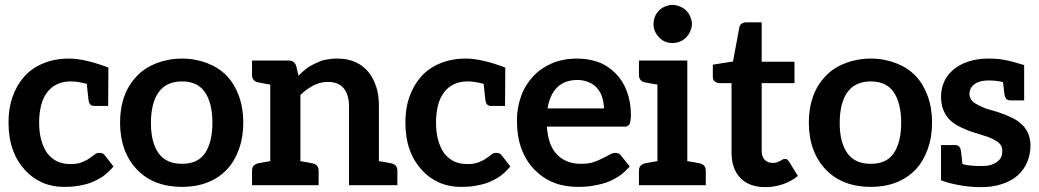

<svg xmlns="http://www.w3.org/2000/svg" viewBox="-20 -762 4273 790"><path d="M412 -122C407 -130 399 -133 389 -133C381 -133 375 -131 369 -126C363 -121 355 -116 347 -110C339 -104 328 -99 316 -94C304 -89 288 -87 268 -87C248 -87 231 -91 215 -98C199 -106 186 -117 175 -131C164 -146 156 -164 150 -185C144 -206 141 -231 141 -258C141 -284 144 -307 149 -328C154 -349 163 -367 174 -382C185 -397 198 -407 214 -415C230 -423 249 -427 271 -427C288 -427 311 -424 337 -417C341 -377 344 -353 345 -345C348 -333 355 -326 368 -326H409H421H425L426 -484C360 -509 306 -521 264 -521C224 -521 188 -514 157 -501C126 -488 100 -470 79 -446C58 -422 42 -394 31 -362C20 -330 15 -296 15 -258C15 -216 21 -178 33 -145C45 -112 62 -85 83 -62C104 -39 128 -22 156 -10C184 2 213 7 245 7C263 7 282 6 300 3C318 0 336 -4 353 -10C370 -17 387 -25 403 -36C419 -47 433 -61 447 -77Z M729 -521C691 -521 655 -514 624 -502C593 -490 566 -473 544 -450C522 -427 504 -400 492 -367C480 -334 474 -298 474 -258C474 -217 480 -181 492 -148C504 -115 522 -87 544 -64C566 -41 593 -23 624 -11C655 1 691 7 729 7C767 7 802 1 833 -11C864 -23 891 -41 913 -64C935 -87 951 -115 963 -148C975 -181 981 -217 981 -258C981 -298 975 -334 963 -367C951 -400 935 -427 913 -450C891 -473 864 -490 833 -502C802 -514 767 -521 729 -521ZM729 -88C686 -88 654 -102 633 -131C612 -160 601 -201 601 -256C601 -311 612 -354 633 -383C654 -412 686 -427 729 -427C772 -427 803 -412 823 -383C843 -354 854 -312 854 -257C854 -202 843 -160 823 -131C803 -102 772 -88 729 -88Z M1590 -90C1589 -90 1587 -91 1584 -91C1581 -91 1576 -93 1569 -94C1562 -95 1551 -97 1539 -99V-326C1539 -355 1536 -381 1528 -405C1520 -429 1509 -450 1495 -467C1480 -484 1463 -498 1441 -507C1419 -517 1394 -521 1366 -521C1349 -521 1333 -519 1318 -516C1303 -513 1290 -507 1277 -501C1264 -495 1251 -488 1240 -479C1228 -470 1218 -461 1208 -450L1199 -490C1194 -505 1184 -513 1168 -513H1092H1017V-454C1017 -437 1025 -427 1042 -423C1043 -423 1045 -423 1048 -422C1051 -422 1056 -420 1063 -419C1070 -418 1080 -416 1092 -414V-99C1080 -97 1070 -95 1063 -94C1056 -93 1051 -92 1048 -91C1045 -91 1043 -90 1042 -90C1025 -86 1017 -76 1017 -59V0H1092H1216H1291V-59C1291 -76 1283 -86 1266 -90C1265 -90 1263 -90 1260 -91C1257 -92 1252 -93 1245 -94C1238 -95 1228 -97 1216 -99V-371C1233 -388 1250 -400 1269 -410C1288 -420 1308 -425 1329 -425C1358 -425 1380 -416 1394 -399C1408 -382 1416 -357 1416 -326V0H1539H1615V-59C1615 -76 1607 -86 1590 -90Z M2045 -122C2040 -130 2032 -133 2022 -133C2014 -133 2008 -131 2002 -126C1996 -121 1988 -116 1980 -110C1972 -104 1961 -99 1949 -94C1937 -89 1921 -87 1901 -87C1881 -87 1864 -91 1848 -98C1832 -106 1819 -117 1808 -131C1797 -146 1789 -164 1783 -185C1777 -206 1774 -231 1774 -258C1774 -284 1777 -307 1782 -328C1787 -349 1796 -367 1807 -382C1818 -397 1831 -407 1847 -415C1863 -423 1882 -427 1904 -427C1921 -427 1944 -424 1970 -417C1974 -377 1977 -353 1978 -345C1981 -333 1988 -326 2001 -326H2042H2054H2058L2059 -484C1993 -509 1939 -521 1897 -521C1857 -521 1821 -514 1790 -501C1759 -488 1733 -470 1712 -446C1691 -422 1675 -394 1664 -362C1653 -330 1648 -296 1648 -258C1648 -216 1654 -178 1666 -145C1678 -112 1695 -85 1716 -62C1737 -39 1761 -22 1789 -10C1817 2 1846 7 1878 7C1896 7 1915 6 1933 3C1951 0 1969 -4 1986 -10C2003 -17 2020 -25 2036 -36C2052 -47 2066 -61 2080 -77Z M2354 -521C2316 -521 2280 -514 2250 -501C2220 -488 2194 -470 2173 -447C2152 -424 2135 -397 2124 -366C2113 -335 2107 -303 2107 -268C2107 -223 2113 -183 2126 -149C2139 -115 2157 -86 2180 -63C2203 -40 2229 -22 2260 -10C2291 2 2323 7 2359 7C2377 7 2396 6 2415 3C2434 0 2453 -4 2472 -10C2490 -16 2508 -25 2525 -36C2542 -47 2557 -61 2571 -77L2535 -122C2532 -126 2530 -128 2526 -130C2522 -132 2517 -133 2512 -133C2504 -133 2497 -131 2489 -126C2481 -121 2471 -117 2460 -111C2449 -105 2437 -100 2422 -95C2408 -90 2391 -88 2371 -88C2330 -88 2298 -100 2273 -125C2248 -150 2234 -188 2230 -241H2547C2553 -241 2557 -241 2561 -243C2565 -245 2568 -247 2570 -251C2572 -254 2573 -259 2574 -265C2575 -271 2576 -280 2576 -289C2576 -326 2570 -358 2559 -387C2548 -416 2533 -440 2513 -460C2493 -480 2470 -496 2443 -506C2416 -516 2386 -521 2354 -521ZM2356 -433C2374 -433 2390 -429 2404 -423C2418 -417 2429 -409 2438 -398C2447 -387 2454 -375 2458 -361C2462 -347 2465 -332 2465 -316H2233C2239 -353 2252 -382 2272 -402C2292 -422 2320 -433 2356 -433Z M2859 -90C2858 -90 2856 -91 2853 -91C2850 -91 2845 -93 2838 -94C2831 -95 2820 -97 2808 -99V-513H2685H2609V-454C2609 -437 2617 -427 2634 -423C2635 -423 2637 -422 2640 -422C2643 -422 2648 -420 2655 -419C2662 -418 2673 -416 2685 -414V-99C2673 -97 2662 -95 2655 -94C2648 -93 2643 -92 2640 -91C2637 -91 2635 -90 2634 -90C2617 -86 2609 -76 2609 -59V0H2685H2808H2884V-59C2884 -76 2876 -86 2859 -90ZM2827 -663C2827 -674 2824 -684 2820 -694C2816 -704 2810 -712 2803 -719C2796 -726 2788 -731 2778 -735C2768 -739 2758 -742 2747 -742C2736 -742 2726 -739 2716 -735C2706 -731 2699 -726 2692 -719C2685 -712 2679 -704 2675 -694C2671 -684 2669 -674 2669 -663C2669 -652 2671 -642 2675 -633C2679 -624 2685 -615 2692 -608C2699 -601 2706 -595 2716 -591C2726 -587 2736 -585 2747 -585C2758 -585 2768 -587 2778 -591C2788 -595 2796 -601 2803 -608C2810 -615 2816 -624 2820 -633C2824 -642 2827 -652 2827 -663Z M3129 8C3154 8 3178 4 3201 -4C3224 -12 3245 -23 3263 -38L3226 -98C3223 -102 3221 -104 3219 -106C3217 -108 3213 -108 3209 -108C3206 -108 3204 -108 3201 -106C3198 -104 3194 -102 3190 -100C3186 -98 3182 -96 3177 -94C3172 -92 3166 -92 3158 -92C3145 -92 3134 -96 3126 -105C3118 -114 3114 -126 3114 -142V-420H3249V-508H3114V-670H3050C3043 -670 3036 -668 3031 -664C3026 -660 3023 -656 3022 -649L2996 -509L2913 -496V-446C2913 -437 2916 -431 2921 -427C2926 -423 2931 -420 2938 -420H2990V-134C2990 -90 3002 -55 3026 -30C3050 -5 3085 8 3129 8Z M3563 -521C3525 -521 3489 -514 3458 -502C3427 -490 3400 -473 3378 -450C3356 -427 3338 -400 3326 -367C3314 -334 3308 -298 3308 -258C3308 -217 3314 -181 3326 -148C3338 -115 3356 -87 3378 -64C3400 -41 3427 -23 3458 -11C3489 1 3525 7 3563 7C3601 7 3636 1 3667 -11C3698 -23 3725 -41 3747 -64C3769 -87 3785 -115 3797 -148C3809 -181 3815 -217 3815 -258C3815 -298 3809 -334 3797 -367C3785 -400 3769 -427 3747 -450C3725 -473 3698 -490 3667 -502C3636 -514 3601 -521 3563 -521ZM3563 -88C3520 -88 3488 -102 3467 -131C3446 -160 3435 -201 3435 -256C3435 -311 3446 -354 3467 -383C3488 -412 3520 -427 3563 -427C3606 -427 3637 -412 3657 -383C3677 -354 3688 -312 3688 -257C3688 -202 3677 -160 3657 -131C3637 -102 3606 -88 3563 -88Z M4209 -216C4202 -231 4193 -243 4181 -253C4169 -264 4156 -272 4141 -279C4126 -286 4110 -293 4094 -298C4078 -303 4063 -308 4048 -312C4033 -316 4020 -322 4008 -328C3996 -334 3987 -339 3980 -347C3973 -355 3969 -364 3969 -375C3969 -392 3976 -406 3990 -416C4004 -426 4023 -431 4047 -431C4070 -431 4094 -428 4107 -424C4111 -385 4113 -373 4114 -368C4117 -356 4124 -349 4137 -349H4178H4190H4194V-494H4195C4123 -516 4095 -521 4045 -521C4013 -521 3986 -516 3962 -508C3938 -500 3917 -488 3901 -474C3885 -460 3872 -443 3864 -424C3856 -405 3852 -385 3852 -364C3852 -341 3856 -322 3863 -306C3870 -290 3879 -277 3891 -266C3903 -255 3917 -246 3932 -239C3947 -232 3962 -225 3978 -220C3994 -215 4010 -210 4025 -205C4040 -201 4053 -196 4065 -190C4077 -184 4087 -178 4094 -170C4101 -162 4104 -153 4104 -141C4104 -133 4103 -125 4100 -117C4097 -109 4092 -104 4085 -98C4078 -92 4070 -88 4059 -84C4049 -81 4036 -79 4021 -79C3999 -79 3967 -79 3940 -87C3936 -127 3934 -141 3933 -146C3930 -158 3923 -165 3910 -165H3869H3857H3852V-70V-20C3889 -6 3951 8 4015 8C4048 8 4078 4 4103 -5C4129 -13 4150 -25 4167 -40C4184 -55 4197 -73 4206 -94C4215 -115 4220 -138 4220 -163C4220 -184 4216 -201 4209 -216Z"/></svg>

Font: SVN-Aleo
Style: Bold
Weight: 700
Designer: Alessio Laiso
Version: Version 1.2.2